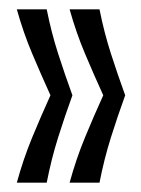

<svg xmlns="http://www.w3.org/2000/svg" viewBox="-20 -470 302 411"><path d="M193 -79H129Q143 -130 162 -176Q181 -222 201 -266Q181 -310 162 -355Q143 -400 129 -450H193Q203 -400 217.5 -355Q232 -310 248 -266Q232 -222 217.5 -176Q203 -130 193 -79ZM80 -79H16Q30 -130 49 -176Q68 -222 88 -266Q68 -310 49 -355Q30 -400 16 -450H80Q90 -400 104.5 -355Q119 -310 135 -266Q119 -222 104.5 -176Q90 -130 80 -79Z"/></svg>

Font: Bricolage Grotesque 48pt Condensed ExtraLight
Style: Regular
Weight: 200
Width: 3
Designer: Mathieu Triay
Foundry: Atelier Triay
Version: Version 1.000; ttfautohint (v1.8.4.7-5d5b);gftools[0.9.32]